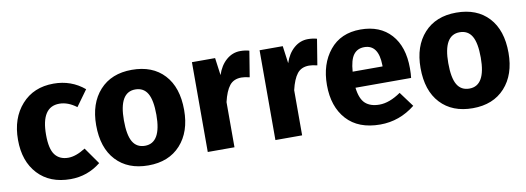

<svg xmlns="http://www.w3.org/2000/svg" viewBox="-50 -824 3064 1118"><g transform="rotate(-10 1482.5 -265.5)"><path d="M292 -548Q397 -548 474 -483L406 -389Q356 -427 305 -427Q198 -427 198 -262Q198 -178 225 -143Q252 -108 303 -108Q348 -108 405 -144L474 -46Q395 17 295 17Q173 17 102.5 -58.5Q32 -134 32 -261Q32 -389 103 -468.5Q174 -548 292 -548Z M755 -548Q877 -548 946 -473.5Q1015 -399 1015 -265Q1015 -136 945.5 -59.5Q876 17 755 17Q634 17 564.5 -57.5Q495 -132 495 -266Q495 -395 564.5 -471.5Q634 -548 755 -548ZM755 -432Q659 -432 659 -266Q659 -179 682.5 -139Q706 -99 755 -99Q851 -99 851 -265Q851 -352 827.5 -392Q804 -432 755 -432Z M1396 -546Q1424 -546 1449 -539L1424 -386Q1394 -393 1376 -393Q1330 -393 1305.5 -362Q1281 -331 1266 -267V0H1108V-531H1245L1259 -428Q1277 -483 1313.5 -514.5Q1350 -546 1396 -546Z M1796 -546Q1824 -546 1849 -539L1824 -386Q1794 -393 1776 -393Q1730 -393 1705.5 -362Q1681 -331 1666 -267V0H1508V-531H1645L1659 -428Q1677 -483 1713.5 -514.5Q1750 -546 1796 -546Z M2352 -276Q2352 -243 2349 -219H2020Q2028 -152 2058 -125Q2088 -98 2141 -98Q2200 -98 2268 -145L2333 -57Q2240 17 2126 17Q1997 17 1928 -59Q1859 -135 1859 -263Q1859 -387 1924.5 -467.5Q1990 -548 2107 -548Q2222 -548 2287 -476Q2352 -404 2352 -276ZM2197 -314V-321Q2195 -443 2111 -443Q2070 -443 2047.5 -413Q2025 -383 2020 -314Z M2673 -548Q2795 -548 2864 -473.5Q2933 -399 2933 -265Q2933 -136 2863.5 -59.5Q2794 17 2673 17Q2552 17 2482.5 -57.5Q2413 -132 2413 -266Q2413 -395 2482.5 -471.5Q2552 -548 2673 -548ZM2673 -432Q2577 -432 2577 -266Q2577 -179 2600.5 -139Q2624 -99 2673 -99Q2769 -99 2769 -265Q2769 -352 2745.5 -392Q2722 -432 2673 -432Z"/></g></svg>

Font: FiraGO
Style: Bold
Weight: 700
Designer: bBox Type
Foundry: bBox Type GmbH
Version: Version 1.001;PS 001.001;hotconv 1.0.88;makeotf.lib2.5.64775